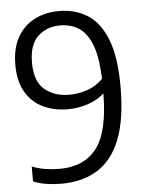

<svg xmlns="http://www.w3.org/2000/svg" viewBox="-54 -794 646 846"><g transform="rotate(-5 269.5 -370.5)"><path d="M238.5 -749.5Q309 -749.5 363.5 -715.8Q418 -682 449 -604.2Q480 -526.5 480 -393.5Q480 -251 445.2 -162.2Q410.5 -73.5 344 -32Q277.5 9.5 183 9.5Q150.5 9.5 118.2 4.5Q86 -0.5 59.5 -11.5V-77.5Q87 -66.5 118.2 -61.5Q149.5 -56.5 182 -56.5Q289 -56.5 345 -128.2Q401 -200 402 -370.5Q372.5 -344 329.8 -329.5Q287 -315 240.5 -315Q180 -315 131.5 -338Q83 -361 54.8 -408.8Q26.5 -456.5 26.5 -529.5Q26.5 -602.5 54 -651.2Q81.5 -700 129.5 -724.8Q177.5 -749.5 238.5 -749.5ZM253 -378Q291 -378 331.2 -391.2Q371.5 -404.5 401.5 -435.5Q398.5 -533 376.8 -587.5Q355 -642 319.2 -664Q283.5 -686 237.5 -686Q180 -686 140.2 -650Q100.5 -614 100.5 -532.5Q100.5 -450.5 143.2 -414.2Q186 -378 253 -378Z"/></g></svg>

Font: Encode Sans SemiCondensed SemiCondensed
Style: Regular
Weight: 400
Width: 4
Designer: Multiple Designers
Foundry: Impallari Type
Version: Version 3.000; ttfautohint (v1.8.3) -l 8 -r 50 -G 200 -x 14 